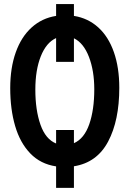

<svg xmlns="http://www.w3.org/2000/svg" viewBox="-20 -810 640 948"><path d="M257 11.5Q180 0 129.5 -52.5Q79 -105 54.8 -187.8Q30.5 -270.5 30.5 -375Q30.5 -475 57.8 -551.5Q85 -628 136 -674.2Q187 -720.5 257 -731.5V-790H345V-731.5Q414.5 -720.5 465 -674.8Q515.5 -629 542.2 -552.8Q569 -476.5 569 -376.5Q569 -215 513.8 -111Q458.5 -7 345 11V117.5H257ZM257 -622Q208.5 -600 181.5 -532.2Q154.5 -464.5 154.5 -367.5Q154.5 -266.5 179.8 -194.5Q205 -122.5 257 -101.5V-168H345V-103Q396 -125.5 420.8 -196.8Q445.5 -268 445.5 -369Q445.5 -461 419 -529.5Q392.5 -598 345 -621V-504.5H257Z"/></svg>

Font: JuliaMono SemiBold
Style: Italic
Weight: 600
Italic angle: -9°
Monospace: yes
Designer: cormullion
Foundry: corm
Version: Version 0.056; ttfautohint (v1.8.4)